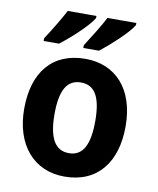

<svg xmlns="http://www.w3.org/2000/svg" viewBox="-86 -833 747 910"><g transform="rotate(10 287.5 -378.0)"><path d="M496 -756V-766H357C338 -728 299 -666 269 -619V-606H344C391 -642 476 -719 496 -756ZM304 -756V-766H166C146 -727 109 -666 78 -619V-606H152C202 -644 283 -718 304 -756ZM531 -274C531 -456 432 -557 289 -557C130 -557 43 -450 43 -274C43 -102 137 10 286 10C446 10 531 -103 531 -274ZM189 -274C189 -385 218 -443 287 -443C357 -443 385 -384 385 -274C385 -164 357 -103 288 -103C218 -103 189 -164 189 -274Z"/></g></svg>

Font: Noto Sans Lao Looped SemiCondensed
Style: Bold
Weight: 700
Width: 4
Designer: Mark Frömberg, Ben Mitchell
Foundry: The Fontpad Ltd
Version: Version 1.002